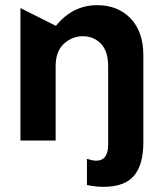

<svg xmlns="http://www.w3.org/2000/svg" viewBox="-20 -543 629 742"><path d="M59 0H195V-286Q195 -345 227 -374Q259 -403 301 -403Q342 -403 370 -374Q398 -345 398 -286V15Q398 78 352 78Q339 78 316 71V172Q349 179 380 179Q462 179 498 136Q534 93 534 7V-329Q534 -420 485 -471.5Q436 -523 355 -523Q261 -523 196 -443L59 -512Z"/></svg>

Font: Geom SemiBold
Style: Bold
Weight: 600
Version: Version 1.102